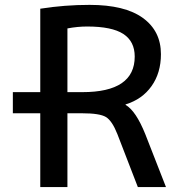

<svg xmlns="http://www.w3.org/2000/svg" viewBox="-20 -760 735 780"><path d="M32.2 -299.8V-385.7H143.6V-724.6Q242.2 -740.2 343.8 -740.2Q487.3 -740.2 560.5 -687Q633.8 -633.8 633.8 -540Q633.8 -463.9 595.7 -410.2Q557.6 -356.4 490.2 -335.9V-334Q532.2 -309.6 570.3 -214.8L654.3 0H540L457 -214.8Q435.5 -269.5 410.2 -284.7Q384.8 -299.8 314.5 -299.8H253.9V0H143.6V-299.8ZM253.9 -385.7H314.5Q527.3 -385.7 527.3 -530.3Q527.3 -591.8 481 -622.1Q434.6 -652.3 334 -652.3Q294.9 -652.3 253.9 -644.5Z"/></svg>

Font: GenEi M Gothic v2 Medium
Style: Regular
Weight: 500
Version: Version 2.0